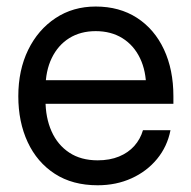

<svg xmlns="http://www.w3.org/2000/svg" viewBox="-20 -547 576 579"><path d="M274.4 11.7Q198.7 11.7 145.3 -22.9Q91.8 -57.6 63.5 -118.4Q35.2 -179.2 35.2 -256.8Q35.2 -335.4 64.9 -396.5Q94.7 -457.5 147.5 -492.4Q200.2 -527.3 268.6 -527.3Q340.3 -527.3 393.1 -493.2Q445.8 -459 474.4 -397.9Q502.9 -336.9 502.9 -256.8V-233.9H79.1V-305.2H456.5L420.9 -280.3Q420.9 -333 402.1 -371.8Q383.3 -410.6 349.1 -431.9Q314.9 -453.1 268.6 -453.1Q222.7 -453.1 188.7 -431.9Q154.8 -410.6 136 -371.8Q117.2 -333 117.2 -280.3V-245.1Q117.2 -191.9 135.5 -150.9Q153.8 -109.9 189 -86.7Q224.1 -63.5 274.4 -63.5Q311 -63.5 338.9 -75Q366.7 -86.4 385 -106.9Q403.3 -127.4 411.1 -154.3H494.1Q484.4 -105 453.6 -67.6Q422.9 -30.3 376.7 -9.3Q330.6 11.7 274.4 11.7Z"/></svg>

Font: Inter Khmer Looped
Style: Regular
Weight: 400
Designer: Rasmus Andersson, Sovichet Tep
Foundry: Anagata Design
Version: Version 1.000